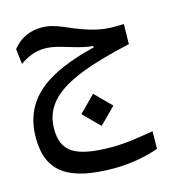

<svg xmlns="http://www.w3.org/2000/svg" viewBox="-110 -511 805 911"><g transform="rotate(-15 293.0 -55.5)"><path d="M340.8 312C423.3 312 514.6 293 558.6 274.4L559.6 189C504.9 197.3 435.1 211.9 355.5 211.9C168.5 211.9 111.3 166 111.3 58.1C111.3 -107.9 278.3 -175.8 558.1 -239.3L559.6 -337.4C489.3 -335 452.6 -336.9 391.1 -355.5C301.3 -382.3 250 -422.9 177.7 -422.9C127 -422.9 73.7 -404.8 35.2 -354.5L43.9 -279.8C78.1 -304.2 118.2 -322.8 164.1 -322.8C209 -322.8 246.1 -309.6 297.4 -294.4C333.5 -283.7 363.8 -276.9 392.6 -274.4V-267.6C161.1 -210 16.6 -121.1 16.6 77.6C16.6 248.5 121.1 312 340.8 312ZM333 102.1 411.6 23.4 333 -55.7 254.4 23.4Z"/></g></svg>

Font: CaskaydiaCove Nerd Font
Style: Regular
Weight: 400
Designer: Aaron Bell
Foundry: Saja Typeworks
Version: Version 2111.1;Nerd Fonts 2.3.3